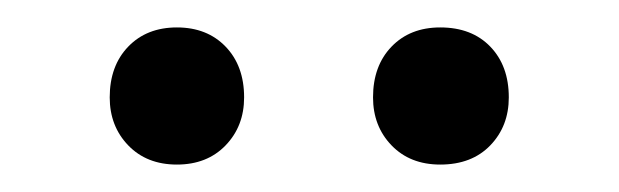

<svg xmlns="http://www.w3.org/2000/svg" viewBox="-20 -724 451 140"><path d="M60 -653Q60 -676 73.5 -690Q87 -704 109 -704Q131 -704 144.5 -690Q158 -676 158 -653Q158 -632 144.5 -618Q131 -604 109 -604Q87 -604 73.5 -618Q60 -632 60 -653ZM252 -653Q252 -676 265.5 -690Q279 -704 301 -704Q324 -704 337.5 -690Q351 -676 351 -653Q351 -632 337.5 -618Q324 -604 301 -604Q279 -604 265.5 -618Q252 -632 252 -653Z"/></svg>

Font: PT Sans
Style: Regular
Weight: 400
Version: Version 2.003W OFL; ttfautohint (v1.6)